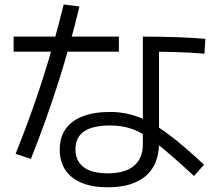

<svg xmlns="http://www.w3.org/2000/svg" viewBox="-20 -798 978 846"><path d="M340.3 7.8C371.9 20.8 409.8 27.3 454.1 27.3C527.7 27.3 583.8 10.6 622.6 -22.9C661.3 -56.5 680.7 -105.1 680.7 -168.9V-615.2L623 -570.3C672.5 -570.3 717.9 -569.7 759.3 -568.4C800.6 -567.1 841.1 -564.8 880.9 -561.5L884.8 -627C804.7 -633.5 712.9 -636.7 609.4 -636.7V-162.1C609.4 -120.4 596.2 -88.7 569.8 -66.9C543.5 -45.1 504.9 -34.2 454.1 -34.2C407.9 -34.2 372.7 -43.3 348.6 -61.5C324.5 -79.8 312.5 -106.1 312.5 -140.6C312.5 -175.8 325.2 -202 350.6 -219.2C376 -236.5 414.4 -245.1 465.8 -245.1C502.3 -245.1 535.5 -239.6 565.4 -228.5C595.4 -217.4 630.4 -196.5 670.4 -165.5C710.4 -134.6 765.3 -86.9 835 -22.5L878.9 -72.3C815.1 -132.2 760.4 -178.7 714.8 -211.9C669.3 -245.1 627 -268.9 587.9 -283.2C548.8 -297.5 508.1 -304.7 465.8 -304.7C418.3 -304.7 377.9 -298.3 344.7 -285.6C311.5 -272.9 286.3 -254.2 269 -229.5C251.8 -204.8 243.2 -174.5 243.2 -138.7C243.2 -103.5 251.5 -73.6 268.1 -48.8C284.7 -24.1 308.8 -5.2 340.3 7.8ZM167.5 -447.8C133.3 -341.3 93.8 -232.1 48.8 -120.1L116.2 -97.7C161.1 -210.9 201 -322.1 235.8 -431.2C270.7 -540.2 302.1 -653 330.1 -769.5L260.7 -778.3C232.7 -664.4 201.7 -554.2 167.5 -447.8ZM40 -636.7V-570.3H503.9V-636.7Z"/></svg>

Font: Pretendard Variable
Style: Regular
Weight: 400
Designer: Base glyphs from Inter by Rasmus Andersson; Hangeul glyphs from Noto Sans CJK(Source Han Sans) by Jang Soo-young and Kan
Foundry: Kil Hyung-jin
Version: Version 1.309;Glyphs 3.2 (3225)